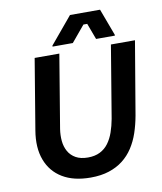

<svg xmlns="http://www.w3.org/2000/svg" viewBox="-92 -912 838 996"><g transform="rotate(-10 327.0 -413.5)"><path d="M305 11.7Q215.8 11.7 157.1 -23.8Q98.3 -59.2 73.8 -124.6Q49.2 -190 64.2 -279.2L125.8 -650H255.8L191.7 -264.2Q186.7 -231.7 189.6 -201.2Q192.5 -170.8 206.2 -146.2Q220 -121.7 245.4 -107.5Q270.8 -93.3 309.2 -93.3Q345.8 -93.3 372.5 -106.7Q399.2 -120 417.1 -144.2Q435 -168.3 446.2 -200.4Q457.5 -232.5 464.2 -269.2L527.5 -650H654.2L589.2 -265Q580.8 -218.3 566.7 -176.2Q552.5 -134.2 530 -99.6Q507.5 -65 475.8 -40.4Q444.2 -15.8 402.1 -2.1Q360 11.7 305 11.7ZM227.5 -691.7V-696.7L345 -837.5H503.3L555.8 -696.7V-691.7H456.7L425 -776.7H405L334.2 -691.7Z"/></g></svg>

Font: Familjen Grotesk SemiBold
Style: Italic
Weight: 600
Italic angle: -9.46201°
Designer: Anders Wikstroem, Jonas Baeckman, Matilda Gysing, Kristian Moeller
Foundry: Familjen STHLM AB
Version: Version 2.002